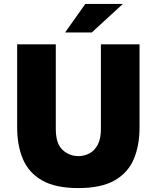

<svg xmlns="http://www.w3.org/2000/svg" viewBox="-20 -949 786 979"><path d="M379.5 10Q263 10 194.8 -29Q126.5 -68 97 -137.5Q67.5 -207 67.5 -299V-723H264.5V-291Q264.5 -216 299.2 -184.5Q334 -153 379.5 -153Q409.5 -153 435.8 -166.8Q462 -180.5 478.2 -210.8Q494.5 -241 494.5 -291V-723H691.5V-299Q691.5 -207 662 -137.5Q632.5 -68 564.2 -29Q496 10 379.5 10ZM312 -783.5 415 -929H606.5L448 -783.5Z"/></svg>

Font: Public Sans Thin Black
Style: Regular
Weight: 900
Version: Version 2.001